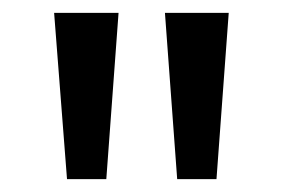

<svg xmlns="http://www.w3.org/2000/svg" viewBox="-20 -871 439 298"><path d="M84 -593 64 -851H164L145 -593ZM255 -593 236 -851H335L316 -593Z"/></svg>

Font: Noto Sans Tamil UI Condensed
Style: Regular
Weight: 400
Width: 3
Designer: Jelle Bosma - Monotype Design Team
Foundry: Monotype Imaging Inc.
Version: Version 2.004